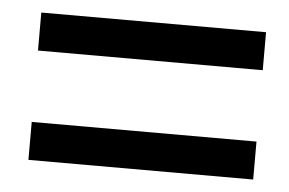

<svg xmlns="http://www.w3.org/2000/svg" viewBox="-33 -501 555 369"><g transform="rotate(5 244.5 -317.0)"><path d="M466.8 -174.8H33.2V-248H466.8ZM466.8 -385.7H33.2V-459H466.8Z"/></g></svg>

Font: BF_TEXT
Style: Regular
Weight: 400
Foundry: EA DICE
Version: Version 1.404